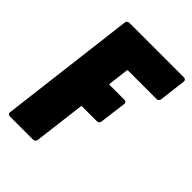

<svg xmlns="http://www.w3.org/2000/svg" viewBox="-205 -796 892 892"><g transform="rotate(45 241.0 -350.0)"><path d="M466 -554 482 -685C483 -694 478 -700 469 -700H110C101 -700 95 -694 94 -685L12 -15C10 -6 16 0 24 0H178C186 0 193 -6 194 -15L225 -265C225 -268 227 -270 230 -270H327C336 -270 342 -276 343 -285L360 -416C361 -425 356 -431 347 -431H250C247 -431 245 -433 246 -436L258 -534C258 -537 260 -539 263 -539H449C458 -539 465 -545 466 -554Z"/></g></svg>

Font: Barlow Condensed Black
Style: Italic
Weight: 900
Width: 3
Italic angle: -7°
Designer: Jeremy Tribby
Foundry: Tribby Type
Version: Version 1.422;hotconv 1.0.109;makeotfexe 2.5.65596